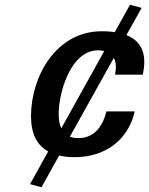

<svg xmlns="http://www.w3.org/2000/svg" viewBox="-20 -645 625 805"><path d="M106 127 154 140 228 7C248 12 269 14 293 14C419 14 517 -56 545 -178H426C410 -111 372 -66 309 -66C295 -66 283 -68 273 -72L457 -402C463 -392 466 -379 466 -363C466 -353 464 -342 462 -332H579C582 -350 585 -367 585 -385C585 -447 553 -481 510 -498L574 -612L525 -625L461 -510C443 -513 425 -514 407 -514C214 -514 110 -323 110 -158C110 -84 135 -36 182 -10ZM237 -107C229 -124 226 -144 226 -166C226 -259 277 -434 391 -434C400 -434 409 -433 417 -431Z"/></svg>

Font: Perun SemiBold Italic
Style: Regular
Weight: 400
Italic angle: -12°
Foundry: Copyright (c) Stefan Peev, Context Ltd, 2016
Version: Version 1.026